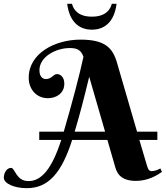

<svg xmlns="http://www.w3.org/2000/svg" viewBox="-100 -937 866 1003"><path d="M500 -71C508 -43 521 8 610 8C674 8 722 -22 746 -39L738 -57C726 -51 710 -43 692 -43C675 -43 672 -59 666 -78L628 -206H722V-249H616L511 -610C488 -690 445 -730 320 -730C188 -730 50 -659 50 -531C50 -473 88 -424 151 -424C192 -424 236 -448 236 -500C236 -537 213 -550 198 -550C178 -550 171 -524 139 -524C132 -524 106 -528 106 -570C106 -642 194 -686 264 -686C302 -686 323 -677 336 -640C317 -552 276 -395 233 -249H105V-206H220C171 -54 116 9 49 9C-17 9 -21 -60 -42 -60C-66 -60 -80 -32 -80 -9C-80 23 -23 46 40 46C153 46 222 -34 277 -206H461ZM366 -536 449 -249H290C315 -331 340 -428 366 -536ZM380 -782C448 -782 497 -824 509 -917H484C477 -890 455 -850 380 -850C305 -850 283 -890 276 -917H251C263 -824 312 -782 380 -782Z"/></svg>

Font: Berkshire Swash
Style: Regular
Weight: 700
Designer: Astigmatic (AOETI)
Foundry: Astigmatic (AOETI)
Version: Version 1.000